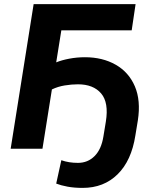

<svg xmlns="http://www.w3.org/2000/svg" viewBox="-20 -725 758 936"><path d="M383 191Q342 191 309.5 185Q277 179 254 170L279 56Q315 69 360 69Q408 69 441 36Q474 3 484 -59L496 -132Q511 -225 473 -269.5Q435 -314 360 -314Q329 -314 295.5 -308.5Q262 -303 233 -289L187 0H32L144 -705H641L622 -577H279L254 -421Q281 -432 318 -439Q355 -446 394 -446Q480 -446 544 -409.5Q608 -373 637.5 -304Q667 -235 652 -138L640 -65Q621 58 553.5 124.5Q486 191 383 191Z"/></svg>

Font: Nunito Sans ExtraBold
Style: Italic
Weight: 800
Italic angle: -9°
Designer: Vernon Adams
Foundry: Vernon Adams
Version: Version 3.006; ttfautohint (v1.8.3)